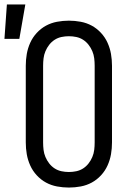

<svg xmlns="http://www.w3.org/2000/svg" viewBox="-60 -836 580 864"><path d="M-40 -661 -29 -816H54L27 -661ZM250 8Q223 8 196.5 3Q170 -2 147 -14.5Q124 -27 105.5 -47Q87 -67 76 -91.5Q65 -116 60.5 -142Q56 -168 56 -195V-540Q56 -567 60.5 -593Q65 -619 76 -643.5Q87 -668 105.5 -688Q124 -708 147 -720.5Q170 -733 196.5 -738Q223 -743 250 -743Q277 -743 303.5 -738Q330 -733 353 -720.5Q376 -708 394.5 -688Q413 -668 424 -643.5Q435 -619 439.5 -593Q444 -567 444 -540V-195Q444 -168 439.5 -142Q435 -116 424 -91.5Q413 -67 394.5 -47Q376 -27 353 -14.5Q330 -2 303.5 3Q277 8 250 8ZM250 -62Q267 -62 283.5 -65.5Q300 -69 314 -78Q328 -87 338.5 -100.5Q349 -114 355.5 -129.5Q362 -145 364 -161.5Q366 -178 366 -195V-540Q366 -557 364 -573.5Q362 -590 355.5 -605.5Q349 -621 338.5 -634.5Q328 -648 314 -657Q300 -666 283.5 -669.5Q267 -673 250 -673Q233 -673 216.5 -669.5Q200 -666 186 -657Q172 -648 161.5 -634.5Q151 -621 144.5 -605.5Q138 -590 136 -573.5Q134 -557 134 -540V-195Q134 -178 136 -161.5Q138 -145 144.5 -129.5Q151 -114 161.5 -100.5Q172 -87 186 -78Q200 -69 216.5 -65.5Q233 -62 250 -62Z"/></svg>

Font: Iosevka Algr
Style: Regular
Weight: 400
Monospace: yes
Designer: Belleve Invis
Foundry: Belleve Invis
Version: Version 26.0.2; ttfautohint (v1.8.3)